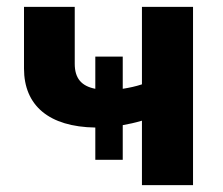

<svg xmlns="http://www.w3.org/2000/svg" viewBox="-20 -540 650 560"><path d="M394 0H543V-520H394V-294C376 -288 357 -284 338 -281V-375H258V-281C217 -289 198 -312 198 -354V-520H50V-340C50 -232 123 -170 258 -168V-74H338V-175C355 -178 374 -182 394 -188Z"/></svg>

Font: Fixel Display Bold
Style: Bold
Weight: 700
Designer: AlfaBravo + MacPaw
Foundry: Kyrylo Tkachov, Marchela Mozhyna, Serhii Makarenko, Maria Weinstein, Zakhar Kryvoshyya
Version: Version 1.211